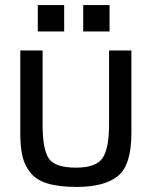

<svg xmlns="http://www.w3.org/2000/svg" viewBox="-20 -723 598 757"><path d="M148 -232Q148 -134 172.5 -98Q197 -62 280 -62Q358 -62 384 -99.5Q410 -137 410 -232V-524H498V-198Q498 -72 445 -29Q392 14 282 14Q213 14 168 0.5Q123 -13 100 -42Q77 -71 68.5 -107Q60 -143 60 -198V-524H148ZM233 -703V-599H129V-703ZM412 -703V-599H308V-703Z"/></svg>

Font: ColatingCofangSans
Style: Regular
Weight: 400
Foundry: GNU
Version: Version 412.227;June 27, 2022;FontCreator 11.0.0.2412 32-bit